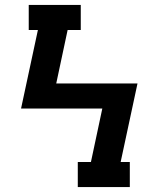

<svg xmlns="http://www.w3.org/2000/svg" viewBox="-20 -755 640 775"><path d="M294 0V-101H347L393 -317H65L133 -634H96V-735Q148 -735 201 -735Q254 -735 306 -735V-634H253L207 -418H535L467 -101H504V0Z"/></svg>

Font: Iosevka Slab Extended
Style: Bold
Weight: 700
Width: 7
Monospace: yes
Designer: Belleve Invis
Foundry: Belleve Invis
Version: Version 11.1.0; ttfautohint (v1.8.3)